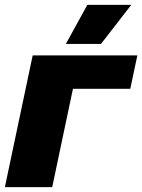

<svg xmlns="http://www.w3.org/2000/svg" viewBox="-21 -767 583 787"><path d="M-1 0 113 -540H542L513 -403H278L193 0ZM249 -587 337 -747H517L393 -587Z"/></svg>

Font: Geist Black
Style: Italic
Weight: 900
Italic angle: -12°
Designer: Basement.studio, Andrés Briganti, Mateo Zaragoza
Foundry: Basement.studio, Vercel, Andrés Briganti, Guido Ferreyra, Mateo Zaragoza
Version: Version 1.500; ttfautohint (v1.8.4.7-5d5b)